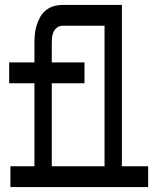

<svg xmlns="http://www.w3.org/2000/svg" viewBox="-20 -755 640 775"><path d="M402 -84V-651H232Q220 -651 210.5 -644Q201 -637 196 -626Q191 -615 190 -603.5Q189 -592 189 -580V-503H321V-419H189V-84ZM22 0V-84H119V-419H17V-503H119V-580Q119 -598 120.5 -616Q122 -634 127.5 -651.5Q133 -669 141.5 -685Q150 -701 164.5 -713Q179 -725 196.5 -730Q214 -735 232 -735H472V-84H578V0Z"/></svg>

Font: Iosevka Curly Slab MdEx
Style: Regular
Weight: 500
Width: 7
Monospace: yes
Designer: Belleve Invis
Foundry: Belleve Invis
Version: Version 11.1.0; ttfautohint (v1.8.3)